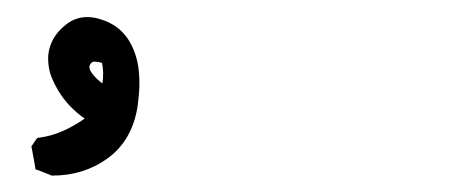

<svg xmlns="http://www.w3.org/2000/svg" viewBox="-20 -609 540 227"><path d="M40 -401.9 25.4 -407.7 22 -408.7 21.5 -412.1 17.6 -433.6 17.1 -436 18.6 -438 22.5 -443.8 23.9 -445.8 26.9 -446.3Q52.7 -449.7 80.1 -468.8Q69.8 -476.1 62.3 -484.1Q54.7 -492.2 48.8 -502Q44.4 -509.3 41.5 -516.4Q38.6 -523.4 37.6 -530.5Q36.6 -537.6 37.1 -544.4Q39.6 -565.4 57.6 -579.6Q76.2 -594.7 102.5 -585Q128.4 -575.7 138.7 -548.3Q142.1 -539.6 143.6 -529.3Q145 -519 144.8 -507.6Q144.5 -496.1 142.6 -482.9Q136.2 -442.9 107.4 -421.9Q79.1 -401.4 42 -401.4H41ZM100.6 -534.7Q92.8 -536.6 90.1 -535.9Q87.4 -535.2 85.9 -531.2Q85.4 -529.8 86.2 -527.1Q86.9 -524.4 90.8 -519.8Q94.7 -515.1 101.1 -510.3Q103 -523.9 100.6 -534.7Z"/></svg>

Font: NaikaiFont
Style: SemiBold
Weight: 600
Version: Version 1.89